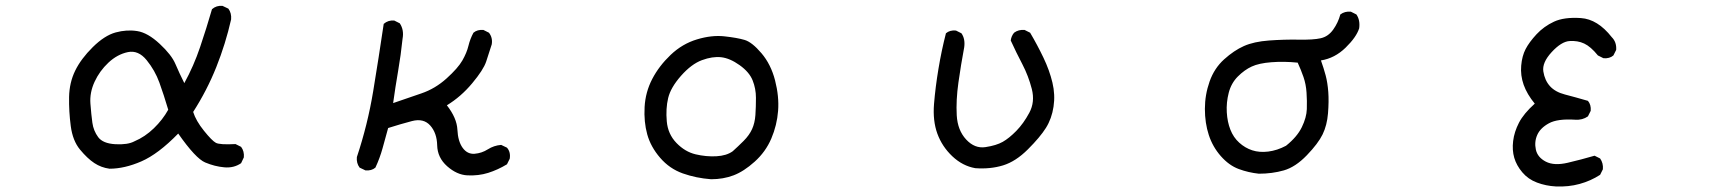

<svg xmlns="http://www.w3.org/2000/svg" viewBox="-20 -591 6040 677"><path d="M366.2 3.9Q336.9 0 312.5 -16.1Q288.1 -32.2 262.2 -63.5Q236.3 -94.7 229.5 -146.5Q222.7 -198.2 223.6 -249Q224.6 -299.8 245.1 -341.8Q265.6 -383.8 307.1 -424.8Q348.6 -465.8 387.7 -476.6Q426.8 -487.3 463.9 -481.4Q501 -475.6 543 -436.5Q585 -397.5 598.6 -365.2Q612.3 -333 629.9 -297.9Q663.1 -358.4 685.5 -424.8Q708 -491.2 727.5 -558.6Q743.2 -572.3 764.6 -570.3L785.2 -560.5Q796.9 -544.9 794.9 -522.5Q775.4 -436.5 742.7 -354.5Q710 -272.5 661.1 -196.3Q670.9 -165 699.2 -129.9Q727.5 -94.7 741.2 -87.4Q754.9 -80.1 810.5 -83L830.1 -73.2Q841.8 -57.6 839.8 -36.1L830.1 -15.6Q804.7 2 771 -1Q737.3 -3.9 703.6 -18.1Q669.9 -32.2 608.4 -120.1Q538.1 -47.9 478.5 -22Q418.9 3.9 366.2 3.9ZM454.1 -92.8Q491.2 -108.4 522.5 -138.7Q553.7 -168.9 573.2 -204.1Q557.6 -256.8 542 -299.8Q526.4 -342.8 497.1 -378.9Q467.8 -415 430.7 -407.2Q393.6 -399.4 362.3 -370.1Q331.1 -340.8 313.5 -302.7Q295.9 -264.6 298.8 -225.6Q301.8 -186.5 305.7 -158.2Q309.6 -129.9 326.2 -107.4Q342.8 -85 386.7 -82.5Q430.7 -80.1 454.1 -92.8Z M1627.9 27.3Q1590.8 25.4 1556.6 -4.9Q1522.5 -35.2 1521.5 -78.6Q1520.5 -122.1 1497.1 -148.4Q1473.6 -174.8 1432.6 -164.1Q1391.6 -153.3 1348.6 -139.6Q1338.9 -104.5 1329.1 -68.8Q1319.3 -33.2 1303.7 0Q1290 11.7 1268.6 9.8L1248 0Q1236.3 -15.6 1238.3 -37.1Q1276.4 -151.4 1295.9 -269.5Q1315.4 -387.7 1333 -506.8Q1348.6 -520.5 1370.1 -518.6L1389.6 -508.8Q1405.3 -485.4 1399.4 -454.1Q1393.6 -397.5 1383.8 -340.8Q1374 -284.2 1366.2 -227.5Q1417 -245.1 1465.8 -261.7Q1514.6 -278.3 1554.7 -314.5Q1594.7 -350.6 1610.4 -377.9Q1626 -405.3 1631.8 -429.7Q1637.7 -454.1 1649.4 -475.6Q1663.1 -487.3 1684.6 -485.4L1704.1 -475.6Q1717.8 -458 1713.9 -434.6Q1704.1 -403.3 1694.3 -374Q1684.6 -344.7 1645 -297.4Q1605.5 -250 1555.7 -219.7Q1590.8 -174.8 1592.8 -133.8Q1594.7 -92.8 1611.3 -69.8Q1627.9 -46.9 1653.3 -48.8Q1678.7 -50.8 1700.2 -64.5Q1721.7 -78.1 1747.1 -80.1L1767.6 -70.3Q1781.2 -54.7 1777.3 -31.2L1767.6 -11.7Q1735.4 7.8 1701.2 18.6Q1667 29.3 1627.9 27.3Z M2487.3 41Q2434.6 37.1 2387.7 20.5Q2340.8 3.9 2307.6 -34.7Q2274.4 -73.2 2262.2 -117.2Q2250 -161.1 2252.9 -213.9Q2255.9 -266.6 2279.8 -312.5Q2303.7 -358.4 2344.7 -397.5Q2385.7 -436.5 2437.5 -452.1Q2489.3 -467.8 2534.2 -462.9Q2579.1 -458 2605.5 -450.2Q2631.8 -442.4 2665 -403.3Q2698.2 -364.3 2712.9 -307.6Q2727.5 -251 2723.6 -200.2Q2719.7 -149.4 2699.7 -102.5Q2679.7 -55.7 2641.1 -21Q2602.5 13.7 2566.4 27.3Q2530.3 41 2487.3 41ZM2563.5 -57.6Q2582 -74.2 2602.1 -94.2Q2622.1 -114.3 2631.8 -135.7Q2641.6 -157.2 2643.6 -185.5Q2645.5 -213.9 2645.5 -246.1Q2645.5 -278.3 2633.8 -307.6Q2622.1 -336.9 2587.9 -361.3Q2553.7 -385.7 2522.9 -389.2Q2492.2 -392.6 2455.1 -378.9Q2418 -365.2 2381.3 -323.7Q2344.7 -282.2 2335.9 -245.1Q2327.1 -208 2331.1 -163.1Q2335 -118.2 2365.2 -86.9Q2395.5 -55.7 2432.6 -46.9Q2469.7 -38.1 2505.9 -40Q2542 -42 2563.5 -57.6Z M3418.9 2Q3374 -5.9 3337.9 -40Q3301.8 -74.2 3285.2 -119.6Q3268.6 -165 3273.4 -224.6Q3278.3 -284.2 3289.1 -348.6Q3299.8 -413.1 3315.4 -473.6Q3329.1 -485.4 3350.6 -483.4L3370.1 -473.6Q3383.8 -454.1 3379.9 -424.8Q3368.2 -362.3 3359.4 -299.8Q3350.6 -237.3 3353.5 -184.6Q3356.4 -131.8 3386.7 -99.1Q3417 -66.4 3455.1 -72.3Q3493.2 -78.1 3515.6 -90.8Q3538.1 -103.5 3563.5 -129.4Q3588.9 -155.3 3609.4 -193.4Q3629.9 -231.4 3618.2 -277.3Q3606.4 -323.2 3585 -364.3Q3563.5 -405.3 3543.9 -448.2Q3545.9 -463.9 3555.7 -475.6Q3571.3 -487.3 3592.8 -485.4L3612.3 -475.6Q3637.7 -432.6 3659.2 -387.7Q3680.7 -342.8 3690.9 -299.8Q3701.2 -256.8 3694.8 -214.8Q3688.5 -172.9 3668 -140.1Q3647.5 -107.4 3604.5 -64.5Q3561.5 -21.5 3516.6 -7.8Q3471.7 5.9 3418.9 2Z M4418.9 21.5Q4381.8 17.6 4347.7 4.9Q4313.5 -7.8 4284.7 -40.5Q4255.9 -73.2 4242.2 -115.2Q4228.5 -157.2 4228.5 -207Q4228.5 -256.8 4245.1 -303.7Q4261.7 -350.6 4296.4 -381.8Q4331.1 -413.1 4366.2 -428.7Q4401.4 -444.3 4454.6 -448.2Q4507.8 -452.1 4559.1 -451.2Q4610.4 -450.2 4636.7 -456.1Q4663.1 -461.9 4680.7 -486.3Q4698.2 -510.7 4706.1 -540Q4721.7 -551.8 4743.2 -549.8L4762.7 -540Q4776.4 -520.5 4772.5 -491.2Q4762.7 -460 4724.6 -422.9Q4686.5 -385.7 4637.7 -377.9Q4647.5 -350.6 4654.3 -325.2Q4661.1 -299.8 4663.6 -266.6Q4666 -233.4 4662.6 -191.4Q4659.2 -149.4 4643.6 -117.2Q4627.9 -85 4587.9 -43.5Q4547.9 -2 4506.8 9.8Q4465.8 21.5 4418.9 21.5ZM4514.6 -77.1Q4553.7 -108.4 4570.3 -142.6Q4586.9 -176.8 4587.9 -206.1Q4588.9 -235.4 4586.9 -264.6Q4585 -293.9 4576.2 -319.3Q4567.4 -344.7 4555.7 -370.1Q4507.8 -375 4463.4 -371.6Q4418.9 -368.2 4393.6 -356.4Q4368.2 -344.7 4344.7 -321.3Q4321.3 -297.9 4312.5 -263.7Q4303.7 -229.5 4305.7 -195.3Q4307.6 -161.1 4318.4 -133.8Q4329.1 -106.4 4349.6 -87.9Q4370.1 -69.3 4395.5 -61Q4420.9 -52.7 4452.1 -56.6Q4483.4 -60.5 4514.6 -77.1Z M5465.8 66.4Q5430.7 64.5 5399.4 52.7Q5368.2 41 5347.7 16.6Q5327.1 -7.8 5319.3 -34.7Q5311.5 -61.5 5315.4 -93.8Q5319.3 -126 5335.9 -158.2Q5352.5 -190.4 5391.6 -225.6Q5364.3 -258.8 5352.5 -292Q5340.8 -325.2 5343.8 -359.4Q5346.7 -393.6 5359.4 -418Q5372.1 -442.4 5397.9 -470.2Q5423.8 -498 5459.5 -514.6Q5495.1 -531.2 5554.2 -527.3Q5613.3 -523.4 5663.1 -460Q5680.7 -442.4 5678.7 -415L5668.9 -395.5Q5655.3 -383.8 5633.8 -385.7L5614.3 -395.5Q5588.9 -426.8 5565.9 -437.5Q5543 -448.2 5514.2 -446.3Q5485.4 -444.3 5451.2 -407.2Q5417 -370.1 5421.9 -338.9Q5426.8 -307.6 5445.3 -287.1Q5463.9 -266.6 5498 -257.8Q5532.2 -249 5579.1 -235.4Q5590.8 -221.7 5588.9 -200.2L5579.1 -180.7Q5559.6 -167 5534.2 -168.9Q5471.7 -172.9 5441.4 -156.2Q5411.1 -139.6 5400.4 -115.2Q5389.6 -90.8 5395.5 -63.5Q5401.4 -36.1 5430.7 -21Q5460 -5.9 5507.8 -17.1Q5555.7 -28.3 5602.5 -42L5622.1 -32.2Q5633.8 -15.6 5631.8 5.9L5622.1 25.4Q5588.9 46.9 5549.8 57.6Q5510.7 68.4 5465.8 66.4Z"/></svg>

Font: NaikaiFont
Style: Regular-Lite
Weight: 400
Version: Version 1.67